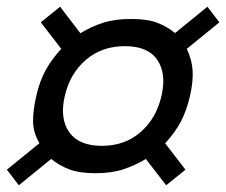

<svg xmlns="http://www.w3.org/2000/svg" viewBox="-52 -671 673 572"><path d="M4 -119 -31.5 -165.5 65.5 -244.5Q47 -276 46.5 -308.5Q46 -341 56 -385Q66 -429 83.8 -461.5Q101.5 -494 130.5 -525.5L69.5 -604.5L127 -651L187.5 -572Q219 -591.5 254.5 -603Q290 -614.5 338.5 -614.5Q387.5 -614.5 417 -603Q446.5 -591.5 469.5 -572.5L566 -651L601.5 -604.5L504.5 -525.5Q519.5 -494 521.8 -461.5Q524 -429 514 -385Q504 -341.5 486.8 -308.8Q469.5 -276 440 -244L500.5 -165.5L443 -119L382.5 -197.5Q351 -178.5 316 -166.8Q281 -155 232.5 -155Q184 -155 153.5 -166.8Q123 -178.5 100.5 -197.5ZM251 -236.5Q319.5 -236.5 366.5 -277.2Q413.5 -318 429 -385Q444.5 -452 416.5 -492.8Q388.5 -533.5 320 -533.5Q251.5 -533.5 204 -492.8Q156.5 -452 141 -385Q125.5 -318 154.2 -277.2Q183 -236.5 251 -236.5Z"/></svg>

Font: Besley* Fatface
Style: Italic
Weight: 900
Italic angle: -13°
Designer: Owen Earl
Foundry: indestructible type*
Version: Version 3.000; ttfautohint (v1.8.3)